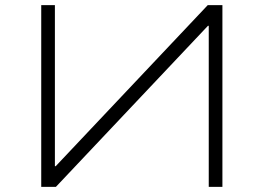

<svg xmlns="http://www.w3.org/2000/svg" viewBox="-20 -725 1023 745"><path d="M140 0V-705H193V-80H196L786 -705H843V0H790V-625H787L197 0Z"/></svg>

Font: Nunito Sans 7pt Expanded ExtraLight
Style: Regular
Weight: 250
Width: 7
Designer: Vernon Adams
Foundry: Vernon Adams
Version: Version 3.101;gftools[0.9.27]